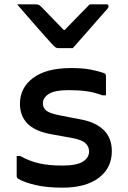

<svg xmlns="http://www.w3.org/2000/svg" viewBox="-20 -857 590 886"><path d="M316 -635H248Q241 -635 235.5 -639Q230 -643 217 -657Q209 -666 190.5 -686.5Q172 -707 148.5 -734Q125 -761 101.5 -788Q78 -815 59 -837H141Q152 -837 157.5 -835Q163 -833 170 -826Q181 -815 207.5 -787.5Q234 -760 274 -719H279Q318 -759 344.5 -786.5Q371 -814 394 -837H471Q481 -837 481 -828Q481 -824 478 -819.5Q475 -815 461 -800Q449 -787 429.5 -764Q410 -741 387.5 -716Q365 -691 346 -669Q327 -647 316 -635ZM267 -93Q335 -93 363 -111.5Q391 -130 391 -158Q391 -181 374 -196.5Q357 -212 314 -220L214 -238Q140 -252 106 -287.5Q72 -323 72 -378Q72 -452 133 -497.5Q194 -543 309 -543Q362 -543 398 -536Q434 -529 456 -521Q465 -518 467 -514Q469 -510 469 -502V-417H453Q416 -431 380 -436Q344 -441 297 -441Q232 -441 205 -423.5Q178 -406 178 -381Q178 -359 193.5 -346.5Q209 -334 254 -325L352 -306Q420 -294 458 -257.5Q496 -221 496 -159Q496 -82 436 -36.5Q376 9 268 9Q197 9 145 -3Q93 -15 64 -32Q57 -36 57 -45V-137H73Q117 -113 161.5 -103Q206 -93 267 -93Z"/></svg>

Font: Recursive Sn Lnr St Med
Style: Regular
Weight: 500
Version: Version 1.085;hotconv 1.1.0;makeotfexe 2.6.0; ttfautohint (v